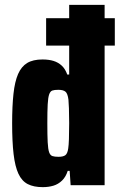

<svg xmlns="http://www.w3.org/2000/svg" viewBox="-20 -763 493 791"><path d="M170 -575V-688H453V-575ZM156 8Q119 8 94.5 -4.5Q70 -17 56 -47Q42 -77 36 -128Q30 -179 30 -255Q30 -326 35.5 -376.5Q41 -427 54.5 -458Q68 -489 92 -503.5Q116 -518 155 -518Q181 -518 200.5 -512Q220 -506 234.5 -492.5Q249 -479 257 -456H265V-743H411V0H271L267 -59H259Q251 -34 235.5 -19Q220 -4 200 2Q180 8 156 8ZM221 -117Q240 -117 249 -123.5Q258 -130 261 -151Q263 -163 264 -190Q265 -217 265 -256Q265 -293 264 -317Q263 -341 262 -352Q259 -377 250 -385Q241 -393 220 -393Q204 -393 195.5 -390Q187 -387 182.5 -374Q178 -361 176.5 -333Q175 -305 175 -255Q175 -205 176.5 -176.5Q178 -148 182.5 -135.5Q187 -123 196 -120Q205 -117 221 -117Z"/></svg>

Font: Saira Condensed ExtraBold
Style: Regular
Weight: 800
Width: 3
Designer: Hector Gatti with collaboration of the Omnibus-Type team
Foundry: Omnibus-Type
Version: Version 1.101